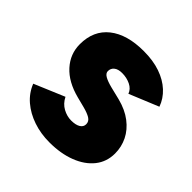

<svg xmlns="http://www.w3.org/2000/svg" viewBox="-143 -633 766 766"><g transform="rotate(45 239.5 -250.0)"><path d="M239 12Q190 12 147.5 -2.5Q105 -17 74 -43.5Q43 -70 28 -108L156 -162Q169 -136 192 -123.5Q215 -111 239 -111Q264 -111 278 -119.5Q292 -128 292 -143Q292 -159 277.5 -168Q263 -177 236 -184L193 -195Q123 -213 85.5 -254.5Q48 -296 48 -351Q48 -428 101 -470Q154 -512 248 -512Q301 -512 341.5 -498Q382 -484 409.5 -458.5Q437 -433 449 -399L325 -348Q318 -368 296.5 -378.5Q275 -389 249 -389Q227 -389 215 -379.5Q203 -370 203 -354Q203 -342 217.5 -333.5Q232 -325 260 -318L313 -305Q360 -293 392 -268.5Q424 -244 440 -211.5Q456 -179 456 -142Q456 -95 428.5 -60.5Q401 -26 352 -7Q303 12 239 12Z"/></g></svg>

Font: Figtree ExtraBold
Style: Regular
Weight: 800
Designer: Erik Kennedy
Foundry: Erik Kennedy
Version: Version 2.002